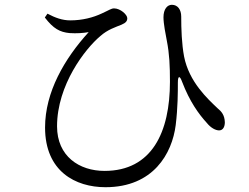

<svg xmlns="http://www.w3.org/2000/svg" viewBox="-20 -743 1040 801"><path d="M167 -670C203 -623 230 -609 270 -605C300 -603 327 -605 350 -609C249 -498 168 -359 168 -211C168 -28 295 38 420 38C620 38 698 -103 713 -221C722 -294 722 -360 722 -398C722 -428 730 -429 740 -401C771 -320 809 -267 843 -230C859 -210 879 -199 894 -199C911 -199 918 -215 918 -233C917 -263 904 -278 888 -291C846 -331 769 -401 748 -507C738 -560 736 -623 736 -674C736 -702 722 -723 697 -723C678 -723 662 -705 662 -671C662 -644 671 -599 676 -573C687 -517 689 -468 689 -402C689 -192 614 -30 416 -30C311 -30 218 -91 218 -216C218 -389 336 -540 398 -592C429 -620 463 -630 487 -640C506 -648 511 -656 511 -667C511 -682 482 -708 456 -708C444 -708 436 -701 405 -687C369 -670 324 -658 273 -658C240 -658 210 -669 178 -686Z"/></svg>

Font: Harano Aji Mincho K1
Style: Regular
Weight: 400
Foundry: Masamichi Hosoda
Version: HaranoAjiMinchoK1-Regular version 20230610;ttx 4.39.4